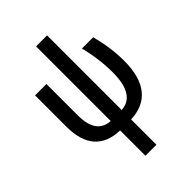

<svg xmlns="http://www.w3.org/2000/svg" viewBox="-283 -879 1241 1241"><g transform="rotate(-45 337.5 -259.0)"><path d="M290 240.2V8.8Q177.7 6.3 119.6 -59.6Q61.5 -125.5 61.5 -253.4V-540H165.5V-252.4Q165.5 -168 196.8 -124.3Q228 -80.6 290 -77.1V-759.3H390.6V-77.1Q421.4 -79.1 444.8 -91.6Q468.3 -104 484.9 -128.4Q503.9 -155.3 512.9 -196Q522 -236.8 522 -292.5Q522 -331.5 518.6 -371.1Q515.1 -410.6 508.1 -452.6Q501 -494.6 489.7 -540H592.8Q610.4 -472.2 618.7 -410.9Q627 -349.6 627 -290.5Q627 -146.5 566.9 -71Q506.8 4.4 390.6 8.8V240.2Z"/></g></svg>

Font: Open Sans
Style: Regular
Weight: 600
Width: 3
Foundry: Ascender Corporation
Version: Version 1.000